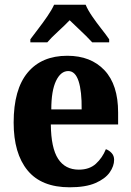

<svg xmlns="http://www.w3.org/2000/svg" viewBox="-20 -786 556 816"><path d="M276 10Q156 10 97 -62Q38 -134 38 -265Q38 -406 97.5 -477.5Q157 -549 266 -549Q366 -549 424 -487.5Q482 -426 482 -308V-257H196Q197 -157 227 -111Q257 -65 315 -65Q360 -65 387.5 -90Q415 -115 430 -152Q444 -147 454.5 -135.5Q465 -124 465 -107Q465 -80 446 -53Q427 -26 385.5 -8Q344 10 276 10ZM327 -321Q328 -398 314 -441Q300 -484 270 -484Q238 -484 218 -442Q198 -400 198 -321ZM109 -619Q123 -638 143 -664Q163 -690 181.5 -717Q200 -744 210 -766H344Q353 -744 371.5 -717Q390 -690 410.5 -664Q431 -638 444 -619V-606H372Q363 -616 345.5 -633.5Q328 -651 308.5 -669Q289 -687 276 -700Q256 -679 226.5 -652Q197 -625 181 -606H109Z"/></svg>

Font: Noto Serif Lao Condensed ExtraBold
Style: Regular
Weight: 800
Width: 3
Designer: Monotype Design Team
Foundry: Monotype Imaging Inc.
Version: Version 2.003; ttfautohint (v1.8.4.7-5d5b)